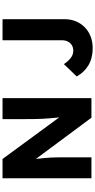

<svg xmlns="http://www.w3.org/2000/svg" viewBox="361 -1101 750 1512"><g transform="rotate(-90 736.0 -345.0)"><path d="M88 0V-700H240L607 -200L574 -205Q569 -238 566 -268Q563 -298 560.5 -327Q558 -356 556.5 -386Q555 -416 554.5 -451Q554 -486 554 -527V-700H719V0H565L182 -516L233 -509Q238 -461 241.5 -427.5Q245 -394 247.5 -368Q250 -342 251 -321Q252 -300 252.5 -279.5Q253 -259 253 -234V0ZM890 -116 987 -217Q1001 -196 1014 -182.5Q1027 -169 1039.5 -160Q1052 -151 1065.5 -147Q1079 -143 1094 -143Q1118 -143 1136.5 -154.5Q1155 -166 1165 -186Q1175 -206 1175 -233V-552V-700H1341V-552V-213Q1341 -162 1323.5 -121Q1306 -80 1275 -50.5Q1244 -21 1202.5 -5.5Q1161 10 1112 10Q1074 10 1040 1.5Q1006 -7 978 -23.5Q950 -40 928 -63.5Q906 -87 890 -116Z"/></g></svg>

Font: Mach
Style: Bold
Weight: 700
Version: Version 1.002